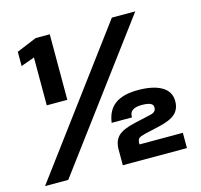

<svg xmlns="http://www.w3.org/2000/svg" viewBox="-101 -800 956 911"><g transform="rotate(-15 377.0 -345.0)"><path d="M118 -603 51 -579V-649L150 -690H219V-368H118ZM524 -690H639L125 0H11ZM500 -179 571 -195Q593 -199 601 -206Q609 -213 609 -226V-228Q609 -253 554 -253Q494 -253 494 -213V-208H394Q402 -269 441.5 -297.5Q481 -326 554 -326Q629 -326 670.5 -301.5Q712 -277 712 -230V-229Q712 -191 687.5 -168.5Q663 -146 605 -133L534 -117Q510 -111 502.5 -104.5Q495 -98 495 -77V-75H708V0H393V-77Q393 -120 417 -143Q441 -166 500 -179Z"/></g></svg>

Font: Mozilla Text BETA
Style: Bold
Weight: 700
Designer: Studio DRAMA
Foundry: Studio DRAMA
Version: Version 0.100